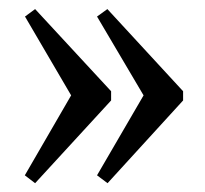

<svg xmlns="http://www.w3.org/2000/svg" viewBox="-20 -426 457 427"><path d="M219.2 -18.6 195.8 -36.1 299.3 -213.9 195.8 -389.2 218.8 -405.8 387.2 -223.1V-202.6ZM58.1 -18.6 35.2 -36.1 138.2 -213.9 35.6 -389.2 58.1 -405.8 227.1 -223.1V-202.6Z"/></svg>

Font: Elstob 10pt Medium
Style: Regular
Weight: 500
Designer: Peter S. Baker
Version: Version 1.015